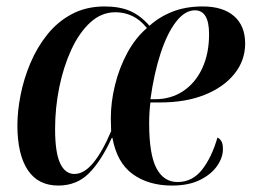

<svg xmlns="http://www.w3.org/2000/svg" viewBox="-20 -566 785 596"><path d="M161 10Q98 10 66 -38.5Q34 -87 34 -177Q34 -221 44 -271.5Q54 -322 74.5 -370.5Q95 -419 127 -459Q159 -499 203.5 -522.5Q248 -546 305 -546Q351 -546 383.5 -532Q416 -518 444 -486Q475 -514 516 -530Q557 -546 609 -546Q672 -546 706.5 -516Q741 -486 741 -431Q741 -378 707.5 -336.5Q674 -295 615 -271.5Q556 -248 478 -248H447Q443 -219 443 -183Q443 -87 465.5 -44Q488 -1 531 -1Q577 -1 607 -39Q637 -77 655 -139Q662 -136 667 -128Q672 -120 672 -103Q672 -77 654 -51Q636 -25 601 -7.5Q566 10 514 10Q441 10 392 -25.5Q343 -61 329 -138H327Q294 -66 256 -28Q218 10 161 10ZM461 -258Q511 -258 549 -283.5Q587 -309 608 -354.5Q629 -400 629 -460Q629 -534 585 -534Q554 -534 526.5 -498.5Q499 -463 478.5 -400.5Q458 -338 447 -258ZM211 -26Q241 -26 269.5 -60.5Q298 -95 325 -159Q325 -169 324.5 -178Q324 -187 324 -199Q324 -249 337 -302Q350 -355 375 -401.5Q400 -448 436 -479Q415 -505 390.5 -516.5Q366 -528 338 -528Q295 -528 260.5 -496.5Q226 -465 201.5 -412Q177 -359 164 -295Q151 -231 151 -166Q151 -93 166.5 -59.5Q182 -26 211 -26Z"/></svg>

Font: Noto Serif Display Condensed SemiBold
Style: Italic
Weight: 600
Width: 3
Italic angle: -12°
Designer: Monotype Design Team
Foundry: Monotype Imaging Inc.
Version: Version 2.009